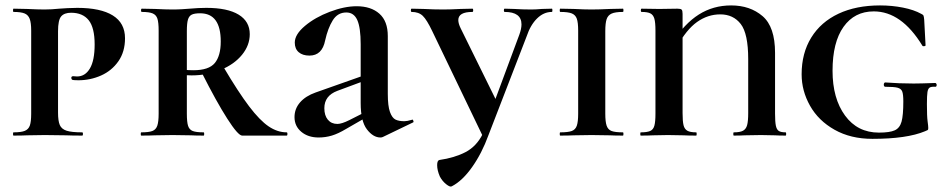

<svg xmlns="http://www.w3.org/2000/svg" viewBox="-20 -500 3497 708"><path d="M283 -12Q286 -12 286 -6Q286 0 283 0Q245 0 224 -1L145 -2L80 -1Q62 0 30 0Q28 0 28 -6Q28 -12 30 -12Q58 -12 71.5 -17.5Q85 -23 90 -37Q95 -51 95 -81V-387Q95 -416 89.5 -430.5Q84 -445 70.5 -450.5Q57 -456 30 -456Q28 -456 28 -462Q28 -468 30 -468L79 -467Q121 -465 144 -465Q170 -465 198 -468Q209 -469 229.5 -470Q250 -471 265 -471Q351 -471 396 -443Q441 -415 441 -359Q441 -309 416.5 -274Q392 -239 352.5 -221.5Q313 -204 269 -204Q250 -204 246 -206Q243 -208 243 -213Q243 -219 250 -219L264 -218Q294 -218 311.5 -247.5Q329 -277 329 -336Q329 -398 307 -425.5Q285 -453 242 -453Q217 -453 205.5 -439.5Q194 -426 194 -385V-85Q194 -54 200.5 -39Q207 -24 225.5 -18Q244 -12 283 -12Z M731 0Q701 0 684 -1L616 -2L551 -1Q533 0 501 0Q499 0 499 -6Q499 -12 501 -12Q529 -12 542 -17Q555 -22 560 -36.5Q565 -51 565 -81V-387Q565 -417 560.5 -431Q556 -445 543 -450.5Q530 -456 503 -456Q500 -456 500 -462Q500 -468 503 -468L552 -467Q592 -465 616 -465Q635 -465 651 -466Q667 -467 679 -468Q712 -471 741 -471Q819 -471 860 -446Q901 -421 901 -374Q901 -333 872.5 -298Q844 -263 794.5 -242.5Q745 -222 686 -222Q654 -222 631 -226L630 -248Q655 -241 693 -241Q750 -241 772 -267.5Q794 -294 794 -347Q794 -451 718 -451Q697 -451 687 -446Q677 -441 673 -427.5Q669 -414 669 -385V-81Q669 -50 673.5 -36Q678 -22 690.5 -17Q703 -12 731 -12Q733 -12 733 -6Q733 0 731 0ZM1037 0H873Q858 0 818 -62.5Q778 -125 724 -232L804 -253Q859 -160 898.5 -108Q938 -56 970.5 -34Q1003 -12 1037 -12Q1040 -12 1040 -6Q1040 0 1037 0Z M1383 7Q1356 7 1333 -23Q1310 -53 1310 -120V-337Q1310 -398 1297.5 -426Q1285 -454 1257 -454Q1225 -454 1207 -425Q1189 -396 1179 -351Q1168 -295 1121 -295Q1096 -295 1081.5 -307.5Q1067 -320 1067 -343Q1067 -373 1104.5 -404.5Q1142 -436 1196 -456.5Q1250 -477 1295 -477Q1348 -477 1379 -449.5Q1410 -422 1410 -367V-154Q1410 -109 1418 -87Q1426 -65 1438.5 -59Q1451 -53 1471 -53Q1481 -53 1498 -58L1500 -59Q1503 -59 1504.5 -54Q1506 -49 1502 -48L1392 5Q1388 7 1383 7ZM1066 -68Q1066 -99 1086.5 -122.5Q1107 -146 1144 -159L1345 -230L1348 -211L1224 -165Q1176 -147 1176 -101Q1176 -74 1189 -58.5Q1202 -43 1224 -43Q1240 -43 1268 -57L1355 -101L1356 -82L1257 -25Q1227 -7 1203.5 0Q1180 7 1155 7Q1116 7 1091 -14Q1066 -35 1066 -68Z M1498 -456Q1495 -456 1495 -462Q1495 -468 1498 -468L1542 -467Q1580 -465 1615 -465Q1640 -465 1678 -467L1722 -468Q1725 -468 1725 -462Q1725 -456 1722 -456Q1670 -456 1670 -426Q1670 -413 1679 -395L1818 -113L1762 -14L1895 -372Q1903 -394 1903 -410Q1903 -456 1841 -456Q1838 -456 1838 -462Q1838 -468 1841 -468L1876 -467Q1908 -465 1939 -465Q1956 -465 1978 -467L2015 -468Q2017 -468 2017 -462Q2017 -456 2015 -456Q1985 -456 1960.5 -432Q1936 -408 1922 -366L1781 -1Q1779 3 1772 7Q1765 11 1763 8L1574 -385Q1554 -427 1539 -441.5Q1524 -456 1498 -456ZM1602 151Q1592 128 1592 109Q1592 92 1600 90Q1656 82 1696.5 61Q1737 40 1760 -6L1781 -1Q1757 65 1721 116Q1685 167 1646 187Q1640 191 1625.5 179.5Q1611 168 1602 151Z M2277 -12Q2279 -12 2279 -6Q2279 0 2277 0Q2246 0 2229 -1L2161 -2L2096 -1Q2078 0 2046 0Q2044 0 2044 -6Q2044 -12 2046 -12Q2075 -12 2088.5 -17Q2102 -22 2107 -36.5Q2112 -51 2112 -81V-387Q2112 -417 2107 -431Q2102 -445 2088.5 -450.5Q2075 -456 2046 -456Q2044 -456 2044 -462Q2044 -468 2046 -468L2096 -467Q2136 -465 2161 -465Q2188 -465 2230 -467L2277 -468Q2279 -468 2279 -462Q2279 -456 2277 -456Q2249 -456 2235.5 -450Q2222 -444 2217 -429.5Q2212 -415 2212 -385V-81Q2212 -51 2217 -36.5Q2222 -22 2235 -17Q2248 -12 2277 -12Z M2547 -12Q2549 -12 2549 -6Q2549 0 2547 0Q2518 0 2501 -1L2443 -2L2388 -1Q2372 0 2343 0Q2341 0 2341 -6Q2341 -12 2343 -12Q2366 -12 2377.5 -17Q2389 -22 2393 -36.5Q2397 -51 2397 -81V-387Q2397 -417 2393 -431Q2389 -445 2378.5 -450.5Q2368 -456 2346 -456Q2343 -456 2343 -462Q2343 -468 2346 -468L2411 -467L2478 -468Q2490 -468 2493.5 -464.5Q2497 -461 2497 -449V-83Q2497 -53 2500.5 -38.5Q2504 -24 2514.5 -18Q2525 -12 2547 -12ZM2676 -480Q2746 -480 2792 -440.5Q2838 -401 2838 -305V-81Q2838 -51 2841 -36.5Q2844 -22 2852 -17Q2860 -12 2877 -12Q2879 -12 2879 -6Q2879 0 2877 0Q2852 0 2838 -1L2786 -2L2726 -1Q2711 0 2686 0Q2684 0 2684 -6Q2684 -12 2686 -12Q2709 -12 2720 -18Q2731 -24 2735 -38.5Q2739 -53 2739 -83V-282Q2739 -376 2711.5 -411.5Q2684 -447 2636 -447Q2590 -447 2550.5 -419Q2511 -391 2476 -327L2459 -343Q2504 -413 2557 -446.5Q2610 -480 2676 -480Z M2936 -226Q2936 -304 2971.5 -361.5Q3007 -419 3072 -449.5Q3137 -480 3225 -480Q3269 -480 3309.5 -472Q3350 -464 3377 -449Q3384 -446 3385.5 -442Q3387 -438 3388 -427L3393 -333Q3393 -330 3387.5 -329.5Q3382 -329 3381 -332Q3304 -458 3202 -458Q3131 -458 3090.5 -401Q3050 -344 3050 -239Q3050 -137 3096 -74Q3142 -11 3221 -11Q3261 -11 3279.5 -19.5Q3298 -28 3304.5 -51.5Q3311 -75 3311 -126Q3311 -152 3307 -162.5Q3303 -173 3290 -176.5Q3277 -180 3245 -180Q3239 -180 3239 -188Q3239 -191 3240.5 -193.5Q3242 -196 3244 -196Q3296 -192 3349 -192Q3373 -192 3429 -194Q3431 -194 3432.5 -191.5Q3434 -189 3434 -187Q3434 -180 3429 -180Q3414 -181 3408 -177Q3402 -173 3400 -160.5Q3398 -148 3398 -116Q3398 -71 3400.5 -53Q3403 -35 3403 -28Q3403 -22 3401 -20.5Q3399 -19 3391 -16Q3324 12 3197 12Q3117 12 3057.5 -21.5Q2998 -55 2967 -110Q2936 -165 2936 -226Z"/></svg>

Font: Cormorant Unicase
Style: Bold
Weight: 700
Designer: Christian Thalmann (Catharsis Fonts)
Foundry: Catharsis Fonts
Version: Version 4.000